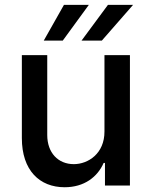

<svg xmlns="http://www.w3.org/2000/svg" viewBox="-20 -776 634 803"><path d="M416.9 -226.2C417.3 -133.5 348.4 -89.5 288.7 -89.5C223 -89.5 177.6 -137.1 177.6 -211.3V-545.5H71.4V-198.5C71.4 -63.2 145.6 7.1 250.4 7.1C332.4 7.1 388.1 -36.2 413.4 -94.5H419V0H523.4V-545.5H416.9ZM163 -606.2H242.5L351.6 -755.7H247.5ZM321 -606.2H405.9L536.6 -755.7H431.5Z"/></svg>

Font: Magic Ui Pro Medium
Style: Regular
Weight: 500
Designer: Stefan Endress, Andreas Faust
Version: Version 1.000;FEAKit 1.0